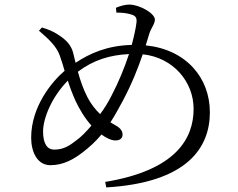

<svg xmlns="http://www.w3.org/2000/svg" viewBox="-20 -788 1040 838"><path d="M467 -371C453 -343 436 -315 417 -290C397 -309 378 -333 363 -361C344 -397 330 -438 320 -475C389 -527 461 -548 543 -552C524 -494 498 -430 467 -371ZM314 -176C281 -150 256 -135 216 -135C188 -135 168 -158 168 -214C168 -272 206 -365 276 -436C285 -407 297 -376 310 -347C327 -311 350 -272 379 -240C357 -214 335 -191 314 -176ZM632 -642C641 -669 656 -683 656 -703C656 -729 590 -768 544 -768C525 -768 502 -761 486 -754L488 -733C512 -733 531 -731 549 -726C567 -721 578 -715 576 -692C573 -665 565 -630 555 -592C447 -589 372 -555 310 -514C306 -530 302 -546 299 -558C288 -602 253 -624 230 -639C212 -651 187 -661 163 -668L150 -654C197 -614 228 -583 241 -545C248 -526 255 -503 262 -479C208 -433 116 -324 116 -187C116 -126 142 -67 200 -67C257 -67 302 -93 342 -124C372 -147 398 -171 423 -201C440 -188 464 -175 484 -175C502 -175 515 -183 515 -201C515 -221 498 -234 479 -244C473 -247 468 -251 462 -254C479 -280 496 -311 515 -346C558 -427 583 -493 603 -551C736 -537 825 -431 825 -313C825 -184 749 -45 439 6L444 30C796 9 896 -142 896 -298C896 -449 792 -572 616 -590Z"/></svg>

Font: Noto Serif CJK JP
Style: Regular
Weight: 400
Designer: Ryoko NISHIZUKA 西塚涼子 (kana & ideographs); Frank Grießhammer (Latin, Greek & Cyrillic); Wenlong ZHANG 张文龙 (bopomofo); San
Foundry: Adobe Systems Incorporated
Version: Version 1.000;PS 1;hotconv 16.6.53;makeotf.lib2.5.65590